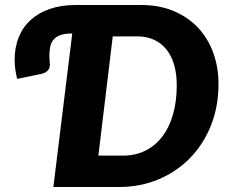

<svg xmlns="http://www.w3.org/2000/svg" viewBox="-20 -748 914 768"><path d="M854 -411.5Q854 -322.5 824.2 -247.2Q794.5 -172 741.2 -117Q688 -62 615 -31Q542 0 455.5 0H193.5L269 -614H268Q239 -614 221.2 -607.5Q203.5 -601 193.8 -589Q184 -577 180.8 -560.2Q177.5 -543.5 177.5 -523Q177.5 -515 178.2 -507.8Q179 -500.5 179 -497.5Q180 -490.5 179.2 -483.8Q178.5 -477 175 -471Q171.5 -465 164.5 -460.2Q157.5 -455.5 146 -452.5L48.5 -432.5Q44 -451 41.2 -470.5Q38.5 -490 38.5 -508Q38.5 -558.5 55 -599.2Q71.5 -640 103 -668.5Q134.5 -697 179.8 -712.5Q225 -728 282.5 -728H545Q617 -728 674.2 -704Q731.5 -680 771.5 -637.8Q811.5 -595.5 832.8 -537.5Q854 -479.5 854 -411.5ZM687 -407Q687 -451.5 676.8 -487.8Q666.5 -524 646.2 -549.5Q626 -575 596.5 -588.8Q567 -602.5 529 -602.5H431L373.5 -125.5H471.5Q521.5 -125.5 561.2 -145.2Q601 -165 629 -201.5Q657 -238 672 -290.2Q687 -342.5 687 -407Z"/></svg>

Font: Lato Black
Style: Italic
Weight: 900
Italic angle: -7°
Designer: Lukasz Dziedzic
Foundry: tyPoland Lukasz Dziedzic
Version: Version 2.007; 2014-02-27